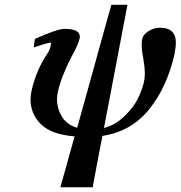

<svg xmlns="http://www.w3.org/2000/svg" viewBox="-20 -558 751 798"><path d="M442.9 -538.1H509.8L412.1 -25.9Q459 -38.1 496.6 -74.5Q534.2 -110.8 551.5 -145.5Q568.8 -180.2 577.1 -211.9Q582 -231.9 582 -254.9Q582 -274.9 576.2 -311Q569.3 -346.2 568.8 -370.1Q568.8 -386.2 571.8 -398.9Q575.7 -415 597.9 -429Q620.1 -442.9 644 -442.9Q710.9 -442.9 710.9 -380.9Q710.9 -360.8 704.1 -328.1Q673.3 -194.3 599.1 -102.8Q524.9 -11.2 405.8 6.8Q390.6 82 365.2 220.2H231L290 8.8Q192.9 1 149.9 -42Q106.9 -85 106.9 -144Q106.9 -162.1 111.8 -184.1Q130.9 -266.1 174.8 -332Q186 -348.1 189.9 -365.2Q193.8 -381.3 189 -380.9Q181.2 -380.9 120.1 -360.8L125 -396Q216.8 -438 250 -438Q312 -438 312 -404.8Q312 -402.8 311.5 -400.9Q311 -398.9 311 -397.9Q305.2 -372.1 275.9 -319.8Q233.9 -237.8 220.2 -174.8Q217.3 -162.6 216.8 -147Q216.8 -107.9 237.3 -73.5Q257.8 -39.1 300.8 -26.9Q324.7 -110.8 371.8 -282.5Q418.9 -454.1 442.9 -538.1Z"/></svg>

Font: Linux Libertine
Style: Semibold Italic
Weight: 600
Italic angle: -11.5°
Designer: Philipp H. Poll
Foundry: Philipp H. Poll
Version: Version 5.1.2 ; ttfautohint (v0.9)